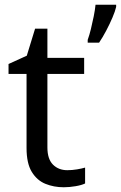

<svg xmlns="http://www.w3.org/2000/svg" viewBox="-20 -780 510 810"><path d="M264 -62Q284 -62 305 -65.5Q326 -69 339 -73V-6Q325 1 299 5.5Q273 10 249 10Q207 10 171.5 -4.5Q136 -19 114 -55Q92 -91 92 -156V-468H16V-510L93 -545L128 -659H180V-536H335V-468H180V-158Q180 -109 203.5 -85.5Q227 -62 264 -62ZM470 -751Q466 -733 454.5 -706Q443 -679 428 -650.5Q413 -622 398 -600H350V-612Q357 -631 363.5 -657.5Q370 -684 375.5 -711.5Q381 -739 383 -760H470Z"/></svg>

Font: Noto Sans Tai Tham
Style: Regular
Weight: 400
Designer: Monotype Design Team 2013. Revised by David WIlliams 2020
Foundry: Monotype Imaging Inc.
Version: Version 2.002